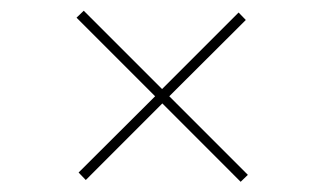

<svg xmlns="http://www.w3.org/2000/svg" viewBox="-20 -536 636 365"><path d="M301.8 -353 451.2 -203.6 437.5 -190.4 288.6 -339.4 143.1 -193.8 129.4 -208 274.9 -353 125.5 -502.4 139.2 -515.6 288.1 -366.7 433.6 -512.2 447.3 -498Z"/></svg>

Font: Fortheenas_01
Style: Regular
Weight: 100
Designer: Situjuh Nazara
Version: Version 1.10 September 8, 2014